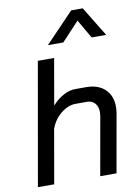

<svg xmlns="http://www.w3.org/2000/svg" viewBox="-101 -1014 785 1080"><g transform="rotate(-10 291.5 -473.5)"><path d="M149 -700H242L196 -436Q225 -469 260 -488Q295 -507 329 -507H391Q459 -507 498 -470Q537 -433 537 -370Q537 -353 534 -333L475 0H382L441 -333Q443 -349 443 -355Q443 -387 426.5 -406Q410 -425 381 -425H317Q274 -425 233 -392.5Q192 -360 173 -308L119 0H26ZM383 -947H449L553 -777H470L408 -884L308 -777H220Z"/></g></svg>

Font: Bai Jamjuree Medium
Style: Italic
Weight: 500
Italic angle: -10°
Version: Version 1.000; ttfautohint (v1.6)